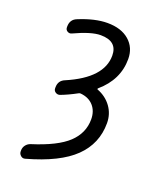

<svg xmlns="http://www.w3.org/2000/svg" viewBox="-141 -618 782 939"><g transform="rotate(20 250.0 -148.5)"><path d="M103.5 231.4Q90.8 235.4 80.6 226.6Q70.3 217.8 70.3 205.1V200.2Q70.3 184.6 79.6 172.4Q88.9 160.2 103.5 155.3Q231.4 115.2 286.1 63.5Q340.8 11.7 340.8 -59.6Q340.8 -102.5 316.4 -129.9Q292 -157.2 249 -161.1Q242.2 -161.1 238.3 -158.2Q195.3 -134.8 156.2 -120.1Q144.5 -116.2 133.8 -123Q123 -129.9 123 -142.6V-147.5Q123 -183.6 156.2 -196.3Q331.1 -271.5 331.1 -387.7Q331.1 -462.9 244.1 -462.9Q195.3 -462.9 107.4 -421.9Q96.7 -417 85.9 -423.3Q75.2 -429.7 75.2 -442.4V-446.3Q75.2 -483.4 107.4 -496.1Q190.4 -530.3 254.9 -530.3Q327.1 -530.3 368.7 -494.1Q410.2 -458 410.2 -398.4Q410.2 -291 320.3 -213.9Q316.4 -210 320.3 -208Q366.2 -190.4 393.1 -153.3Q419.9 -116.2 419.9 -68.4Q419.9 38.1 344.2 111.8Q268.6 185.5 103.5 231.4Z"/></g></svg>

Font: Rounded-L Mgen+ 2m regular
Style: Regular
Weight: 400
Designer: [Source Han Sans]
Ryoko NISHIZUKA  (kana & ideographs); Paul D. Hunt (Latin, Greek & Cyrillic); Wenlong ZHANG  (bopomofo
Version: Version 1.059.20150602